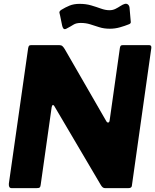

<svg xmlns="http://www.w3.org/2000/svg" viewBox="-20 -976 805 996"><path d="M753 -742Q767 -742 765 -727L664 -12Q663 0 645 0H525Q518 0 512.5 -4.5Q507 -9 502 -18L261 -427Q258 -432 254 -431Q250 -430 248 -420L191 -17Q190 -7 186 -3.5Q182 0 169 0H41Q31 0 28 -7Q25 -14 26 -24L126 -726Q128 -736 131 -739Q134 -742 144 -742H287Q298 -742 304 -736.5Q310 -731 316 -721L531 -348Q536 -339 542 -340.5Q548 -342 549 -353L602 -728Q604 -737 607 -739.5Q610 -742 620 -742ZM646 -849Q629 -842 603 -834.5Q577 -827 550 -827Q519 -827 494.5 -835Q470 -843 447.5 -850Q425 -857 399 -857Q375 -857 361 -848Q347 -839 324 -827Q314 -822 309 -828Q304 -834 302 -845L292 -894Q291 -901 288.5 -909Q286 -917 298 -925Q319 -938 341 -947Q363 -956 393 -956Q426 -956 453 -948Q480 -940 503.5 -931.5Q527 -923 548 -923Q565 -923 579 -930Q593 -937 605 -945Q617 -953 628 -956Q638 -958 644.5 -952Q651 -946 652 -936L657 -878Q658 -870 658.5 -861.5Q659 -853 646 -849Z"/></svg>

Font: Libre Franklin ExtraBold
Style: Italic
Weight: 800
Italic angle: -8°
Designer: Pablo Impallari, Rodrigo Fuenzalida, Nhung Nguyen
Foundry: Impallari Type
Version: Version 3.000